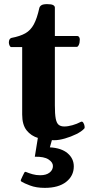

<svg xmlns="http://www.w3.org/2000/svg" viewBox="-20 -658 437 921"><path d="M240.2 14.6Q199.2 14.6 164.1 4.4Q128.9 -5.9 107.7 -32.7Q86.4 -59.6 86.4 -108.9V-432.1H34.2Q28.8 -432.6 25.6 -440.2Q22.5 -447.8 22.5 -453.6Q22.5 -472.2 34.7 -476.1Q76.2 -483.9 101.6 -498.3Q127 -512.7 142.3 -541.3Q157.7 -569.8 168.5 -619.1Q170.4 -627.4 178.5 -632.8Q186.5 -638.2 206.1 -638.2Q227.1 -638.2 235.1 -633.5Q243.2 -628.9 243.2 -621.6V-485.4H351.1Q356.9 -484.9 359.9 -479.7Q362.8 -474.6 362.8 -468.8Q362.8 -452.6 358.2 -442.9Q353.5 -433.1 348.1 -433.1H243.2V-152.3Q243.2 -110.8 247.3 -89.1Q251.5 -67.4 261.5 -59.3Q271.5 -51.3 288.6 -51.3Q305.7 -51.3 327.4 -57.4Q349.1 -63.5 367.2 -73.2Q374.5 -77.1 379.4 -69.6Q384.3 -62 385.7 -52.7Q387.2 -43.5 383.8 -41Q371.6 -27.3 345.9 -14.6Q320.3 -2 291.5 6.3Q262.7 14.6 240.2 14.6ZM194.8 243.2Q153.8 243.2 124.3 231.9Q94.7 220.7 83.5 213.4Q77.6 210 80.6 203.6Q82.5 199.2 87.6 188.2Q92.8 177.2 96.2 170.9Q99.1 164.6 105 167Q119.1 172.9 136 177.7Q152.8 182.6 172.9 182.6Q201.7 182.6 217.8 169.9Q233.9 157.2 233.9 138.2Q233.9 120.6 212.6 106.7Q191.4 92.8 147 93.8L163.6 -8.8H235.4L219.2 48.8Q274.4 51.8 304.2 77.1Q334 102.5 334 140.1Q334 185.5 297.4 214.4Q260.7 243.2 194.8 243.2Z"/></svg>

Font: Gelasio
Style: Bold
Weight: 700
Designer: Eben Sorkin
Foundry: Eben Sorkin
Version: Version 1.008